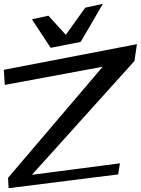

<svg xmlns="http://www.w3.org/2000/svg" viewBox="-121 -944 736 1004"><path d="M497 -32 506 -90 46 -30 582 -625 595 -713 -101 -579 -96 -500 416 -595 -79 -14 -76 40ZM144 -694 301 -725 417 -924 325 -904 223 -762 132 -862 46 -843Z"/></svg>

Font: Gamestation Warped
Style: Regular
Weight: 400
Designer: Jonas Hecksher
Foundry: Jonas Hecksher, Playtypeª, e-types AS
Version: Version 1.003